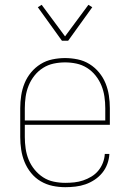

<svg xmlns="http://www.w3.org/2000/svg" viewBox="-20 -769 540 797"><path d="M251 8Q224 8 198 2.5Q172 -3 149 -16.5Q126 -30 109 -51Q92 -72 82 -96.5Q72 -121 68 -147.5Q64 -174 64 -200V-320Q64 -346 68 -372.5Q72 -399 82 -423.5Q92 -448 109 -468.5Q126 -489 148.5 -503Q171 -517 197.5 -522.5Q224 -528 250 -528Q276 -528 302.5 -522.5Q329 -517 351.5 -503Q374 -489 391 -468.5Q408 -448 418 -423.5Q428 -399 432 -372.5Q436 -346 436 -320V-251H83V-200Q83 -176 86.5 -152Q90 -128 99 -106Q108 -84 123.5 -65Q139 -46 159 -33Q179 -20 203 -15Q227 -10 251 -10Q270 -10 288.5 -12Q307 -14 325 -20Q343 -26 359.5 -36Q376 -46 388 -60.5Q400 -75 407 -93Q414 -111 415 -130H434Q433 -109 425.5 -88.5Q418 -68 404.5 -51.5Q391 -35 373 -23Q355 -11 335 -4Q315 3 293.5 5.5Q272 8 251 8ZM83 -269H417V-320Q417 -344 413.5 -368Q410 -392 401 -414Q392 -436 377 -455Q362 -474 341.5 -487Q321 -500 297.5 -505Q274 -510 250 -510Q226 -510 202.5 -505Q179 -500 158.5 -487Q138 -474 123 -455Q108 -436 99 -414Q90 -392 86.5 -368Q83 -344 83 -320ZM237 -600 137 -739 153 -749 250 -618 347 -749 363 -739 263 -600Z"/></svg>

Font: Iosevka Thin
Style: Regular
Weight: 100
Monospace: yes
Designer: Belleve Invis
Foundry: Belleve Invis
Version: Version 32.5.0; ttfautohint (v1.8.4)